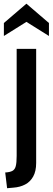

<svg xmlns="http://www.w3.org/2000/svg" viewBox="-32 -752 278 1014"><path d="M5.5 242 -4.5 159Q20.5 157.5 33.5 150.5Q46.5 143.5 51.2 125.5Q56 107.5 56 71.5V-494H159V108.5Q159 152.5 143.2 180.5Q127.5 208.5 100.5 222.5Q73.5 236.5 39 239ZM-11.5 -562V-630.5L107.5 -732.5L226.5 -630.5V-562L107.5 -636.5Z"/></svg>

Font: Cabin SemiCondensedMedium
Style: Regular
Weight: 500
Width: 4
Designer: Pablo Impallari
Foundry: Pablo Impallari. http://www.impallari.com Igino Marini. http://www.ikern.com
Version: Version 3.001